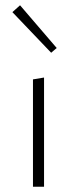

<svg xmlns="http://www.w3.org/2000/svg" viewBox="-20 -708 292 728"><path d="M27 -662 56 -688 195 -526 174 -508ZM105 -407 147 -414V0H105Z"/></svg>

Font: Ysabeau Infant Light
Style: Regular
Weight: 300
Designer: Christian Thalmann (Catharsis Fonts)
Version: Version 0.003